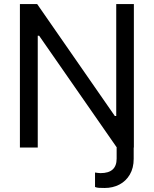

<svg xmlns="http://www.w3.org/2000/svg" viewBox="-20 -727 758 946"><path d="M555.7 0 172.9 -550.8H166V0H78.1V-707H163.1L545.9 -155.3H552.7V-707H639.6V0H638.7V55.7Q638.7 100.6 619.6 133.1Q600.6 165.5 568.1 182.4Q535.6 199.2 496.1 199.2Q478.5 199.2 467.5 198.5Q456.5 197.8 448.2 194.3V123Q454.6 124 462.2 125Q469.7 126 475.6 126Q554.7 126 554.7 54.7V0Z"/></svg>

Font: WEMIX Pretendard
Style: Regular
Weight: 400
Designer: Base glyphs from Inter by Rasmus Andersson; Hangeul glyphs from Noto Sans CJK(Source Han Sans) by Jang Soo-young and Kan
Foundry: Kil Hyung-jin
Version: Version 1.000